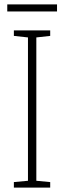

<svg xmlns="http://www.w3.org/2000/svg" viewBox="-20 -852 291 872"><path d="M239 -832H13V-800H239ZM208 0V-25L145 -31V-682L208 -689V-714H43V-689L107 -682V-31L43 -25V0Z"/></svg>

Font: Noto Sans Malayalam Condensed ExtraLight
Style: Regular
Weight: 200
Width: 3
Designer: Jelle Bosma - Monotype Design Team
Foundry: Monotype Imaging Inc.
Version: Version 2.104